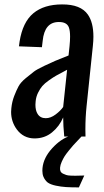

<svg xmlns="http://www.w3.org/2000/svg" viewBox="-20 -606 463 852"><path d="M330.1 225.6Q295.4 225.6 272.9 224.1Q250.5 222.7 227.5 217.8Q204.6 212.9 191.9 204.1Q179.7 194.3 172.9 178.7Q168 167 168 151.9Q168 146.5 168.5 140.1Q172.9 94.2 211.4 52Q250 9.8 292 -3.4H344.7Q342.8 -1 326.7 15.6Q310.5 32.2 304.7 39.1Q298.8 45.9 285.6 62Q272.5 78.1 266.1 88.4Q259.8 98.6 253.7 112.3Q247.6 126 246.6 137.7Q245.6 147 248.5 153.8Q251.5 160.6 258.8 164.3Q266.1 168 273.7 170.4Q281.2 172.9 293.2 173.3Q305.2 173.8 313.7 173.8Q322.3 173.8 335.2 173.3Q348.1 172.9 354 172.9ZM132.8 8.3Q83.5 7.8 54.2 -32.2Q29.3 -66.4 29.3 -109.4Q29.3 -117.2 30.3 -125.5Q33.2 -154.8 43 -179.9Q52.7 -205.1 62.3 -222.9Q71.8 -240.7 94.7 -259.5Q117.7 -278.3 130.4 -288.1Q143.1 -297.9 177 -314Q210.9 -330.1 224.9 -335.9Q238.8 -341.8 280.8 -358.4Q283.2 -359.4 284.2 -359.9L288.6 -401.4Q291 -425.3 291 -443.4Q291 -469.7 285.6 -484.4Q276.4 -508.8 240.7 -508.3Q177.7 -508.3 169.4 -424.8L166 -396.5L64 -400.4Q64.5 -402.8 65.4 -410.4Q66.4 -418 66.9 -421.4Q80.6 -507.8 127.9 -547.1Q175.3 -586.4 255.4 -586.4Q338.4 -586.9 370.1 -541Q394.5 -505.9 394.5 -443.4Q394.5 -424.3 392.1 -402.3L364.3 -136.2Q358.9 -85.9 358.9 -31.2Q358.9 -15.6 359.4 0H265.1Q260.3 -49.3 260.3 -85Q243.7 -45.4 210.9 -18.6Q178.2 8.3 132.8 8.3ZM183.1 -81.5Q204.6 -81.5 226.6 -97.9Q248.5 -114.3 260.3 -131.3L277.8 -296.4Q274.4 -294.9 268.6 -291.5Q242.7 -277.8 230 -270.8Q217.3 -263.7 197.5 -249.8Q177.7 -235.8 167.7 -224.1Q157.7 -212.4 148.9 -194.6Q140.1 -176.8 138.2 -156.7Q137.2 -148.4 137.2 -141.1Q137.2 -116.2 146.5 -101.1Q158.2 -81.5 183.1 -81.5Z"/></svg>

Font: Oswald
Style: Regular
Weight: 400
Designer: Vernon Adams
Foundry: Vernon Adams
Version: 3.0; ttfautohint (v0.94.23-7a4d-dirty) -l 8 -r 50 -G 200 -x 